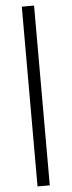

<svg xmlns="http://www.w3.org/2000/svg" viewBox="-63 -814 385 1030"><g transform="rotate(-5 129.0 -299.0)"><path d="M96 185V-783H162V185Z"/></g></svg>

Font: Ubuntu Sans Condensed
Style: Regular
Weight: 400
Width: 3
Designer: Dalton Maag Ltd
Foundry: Dalton Maag Ltd
Version: Version 1.006; ttfautohint (v1.8.4.7-5d5b)